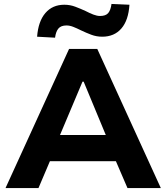

<svg xmlns="http://www.w3.org/2000/svg" viewBox="-20 -953 844 973"><path d="M8 0 330 -705H473L795 0H626L542 -195L609 -136H192L258 -195L175 0ZM398 -539 269 -233 244 -269H557L531 -233L404 -539ZM259 -762 168 -767Q174 -845 210 -887Q246 -929 306 -929Q335 -929 361.5 -919Q388 -909 414 -897Q435 -886 453.5 -879Q472 -872 487 -872Q516 -872 528.5 -887Q541 -902 545 -933L636 -929Q631 -850 595 -808.5Q559 -767 498 -767Q469 -767 442.5 -777Q416 -787 391 -799Q369 -810 351 -817Q333 -824 317 -824Q289 -824 276 -808.5Q263 -793 259 -762Z"/></svg>

Font: Nunito Sans 7pt ExtraBold
Style: Regular
Weight: 800
Designer: Vernon Adams
Foundry: Vernon Adams
Version: Version 3.101;gftools[0.9.27]